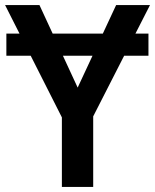

<svg xmlns="http://www.w3.org/2000/svg" viewBox="-20 -734 609 754"><path d="M563 -602V-515H5V-602ZM285 -390 436 -714H569L346 -277V0H223V-273L0 -714H135Z"/></svg>

Font: Noto Sans Display Medium
Style: Regular
Weight: 500
Designer: Monotype Design Team
Foundry: Monotype Imaging Inc.
Version: Version 1.900